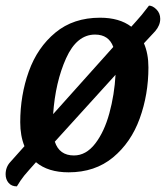

<svg xmlns="http://www.w3.org/2000/svg" viewBox="-33 -593 590 683"><path d="M519 -482 479 -439Q495 -402 495 -353Q495 -257 464 -171.5Q433 -86 369 -33Q305 20 211 20Q138 20 95 -16L71 11Q51 33 40 49.5Q29 66 27 70Q8 70 -2.5 57.5Q-13 45 -13 27Q-13 1 4 -17L54 -73Q39 -110 39 -158Q39 -254 69.5 -339Q100 -424 164 -477Q228 -530 323 -530Q392 -530 434 -498L452 -518Q469 -536 497 -573Q510 -573 523.5 -559.5Q537 -546 537 -526Q537 -503 519 -482ZM156 -187 370 -426Q354 -470 305 -470Q240 -470 202 -385.5Q164 -301 156 -187ZM378 -327 162 -89Q178 -40 230 -40Q273 -40 305.5 -82Q338 -124 356 -190Q374 -256 378 -327Z"/></svg>

Font: Sansita SW
Style: Italic
Weight: 400
Italic angle: -11°
Designer: Pablo Cosgaya
Foundry: Omnibus-Type
Version: Version 1.000